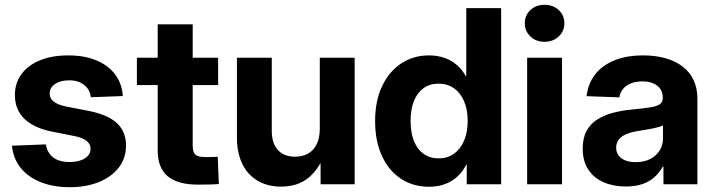

<svg xmlns="http://www.w3.org/2000/svg" viewBox="-20 -761 2954 793"><path d="M268.1 12.2Q201.7 12.2 149.7 -8.1Q97.7 -28.3 66.2 -66.7Q34.7 -105 29.3 -159.2L169.4 -164.6Q174.8 -129.9 199.7 -110.8Q224.6 -91.8 267.1 -91.8Q307.6 -91.8 330.8 -107.2Q354 -122.6 354 -146.5Q354 -167 336.7 -179.9Q319.3 -192.9 286.6 -199.2L195.3 -217.3Q119.6 -232.4 80.6 -270.5Q41.5 -308.6 41.5 -368.2Q41.5 -418 68.6 -454.8Q95.7 -491.7 145.3 -512Q194.8 -532.2 262.2 -532.2Q328.6 -532.2 377.9 -511.7Q427.2 -491.2 455.6 -453.6Q483.9 -416 487.3 -364.3L355 -359.4Q352.5 -389.6 328.6 -409.4Q304.7 -429.2 266.1 -429.2Q229 -429.2 207 -413.8Q185.1 -398.4 185.1 -375Q185.1 -354.5 201.7 -341.6Q218.3 -328.6 249.5 -321.8L347.7 -302.7Q425.8 -287.1 463.1 -252.2Q500.5 -217.3 500.5 -160.2Q500.5 -107.9 470.9 -69.3Q441.4 -30.8 388.9 -9.3Q336.4 12.2 268.1 12.2Z M880.9 -522.5V-409.7H545.4V-522.5ZM631.3 -660.6H775.9V-159.2Q775.9 -133.3 786.6 -122.8Q797.4 -112.3 826.2 -112.3Q837.4 -112.3 854 -112.5Q870.6 -112.8 879.4 -113.3L883.8 -1Q868.7 0.5 845 1Q821.3 1.5 797.9 1.5Q713.4 1.5 672.4 -33.2Q631.3 -67.9 631.3 -139.2Z M1140.6 9.8Q1085.9 9.8 1044.7 -14.2Q1003.4 -38.1 981 -83.7Q958.5 -129.4 958.5 -193.8V-522.5H1102.5V-220.2Q1102.5 -168.9 1127.9 -141.4Q1153.3 -113.8 1198.2 -113.8Q1228.5 -113.8 1251.5 -126.2Q1274.4 -138.7 1287.6 -164.6Q1300.8 -190.4 1300.8 -229.5V-522.5H1444.8V0H1304.2L1303.7 -134.8H1324.7Q1300.8 -66.4 1255.9 -28.3Q1210.9 9.8 1140.6 9.8Z M1752.4 10.3Q1686 10.3 1635.7 -22.9Q1585.4 -56.2 1557.4 -117.2Q1529.3 -178.2 1529.3 -261.2Q1529.3 -343.8 1557.9 -404.5Q1586.4 -465.3 1636.7 -498.8Q1687 -532.2 1751.5 -532.2Q1787.6 -532.2 1816.7 -521.7Q1845.7 -511.2 1867.4 -492.2Q1889.2 -473.1 1903.8 -446.3H1905.8V-727.5H2049.8V0H1907.7V-81.1H1905.8Q1891.6 -52.7 1869.6 -32.2Q1847.7 -11.7 1818.1 -0.7Q1788.6 10.3 1752.4 10.3ZM1791 -106.9Q1828.1 -106.9 1855 -126Q1881.8 -145 1896.7 -179.9Q1911.6 -214.8 1911.6 -261.7Q1911.6 -308.6 1896.7 -343Q1881.8 -377.4 1855 -396.5Q1828.1 -415.5 1791 -415.5Q1755.9 -415.5 1729.7 -397Q1703.6 -378.4 1689.7 -344Q1675.8 -309.6 1675.8 -261.7Q1675.8 -213.4 1689.7 -178.7Q1703.6 -144 1729.7 -125.5Q1755.9 -106.9 1791 -106.9Z M2157.2 0V-522.5H2301.3V0ZM2229 -588.4Q2193.8 -588.4 2170.7 -610.4Q2147.5 -632.3 2147.5 -665Q2147.5 -697.8 2170.7 -719.5Q2193.8 -741.2 2229 -741.2Q2264.2 -741.2 2287.6 -719.5Q2311 -697.8 2311 -665Q2311 -632.3 2287.6 -610.4Q2264.2 -588.4 2229 -588.4Z M2564.9 9.3Q2513.7 9.3 2473.4 -8.1Q2433.1 -25.4 2409.9 -60.3Q2386.7 -95.2 2386.7 -147Q2386.7 -191.4 2402.8 -220.7Q2418.9 -250 2447.3 -267.8Q2475.6 -285.6 2512.2 -295.2Q2548.8 -304.7 2588.9 -308.6Q2636.2 -313 2664.3 -317.4Q2692.4 -321.8 2704.8 -330.3Q2717.3 -338.9 2717.3 -355.5V-358.4Q2717.3 -378.9 2707.3 -393.6Q2697.3 -408.2 2678.5 -416.5Q2659.7 -424.8 2632.8 -424.8Q2606 -424.8 2585.4 -416.5Q2564.9 -408.2 2553 -393.3Q2541 -378.4 2538.1 -358.9L2402.8 -363.8Q2408.7 -416 2438 -453.6Q2467.3 -491.2 2517.6 -511.7Q2567.9 -532.2 2636.2 -532.2Q2687 -532.2 2728.5 -520.5Q2770 -508.8 2799.6 -486.1Q2829.1 -463.4 2844.7 -430.2Q2860.4 -397 2860.4 -353.5V0H2720.2V-73.2H2717.8Q2704.1 -48.3 2683.6 -29.8Q2663.1 -11.2 2634 -1Q2605 9.3 2564.9 9.3ZM2605 -91.3Q2639.6 -91.3 2665.3 -104.2Q2690.9 -117.2 2704.6 -139.6Q2718.3 -162.1 2718.3 -189.9V-243.2Q2712.4 -239.7 2701.4 -236.6Q2690.4 -233.4 2676.3 -230.5Q2662.1 -227.5 2646 -224.9Q2629.9 -222.2 2613.8 -219.7Q2588.9 -215.8 2568.6 -207.8Q2548.3 -199.7 2536.6 -185.8Q2524.9 -171.9 2524.9 -150.9Q2524.9 -132.3 2534.9 -118.9Q2544.9 -105.5 2563 -98.4Q2581.1 -91.3 2605 -91.3Z"/></svg>

Font: Inter 28pt
Style: Bold
Weight: 700
Designer: Rasmus Andersson
Foundry: rsms
Version: Version 4.001;git-66647c0bb